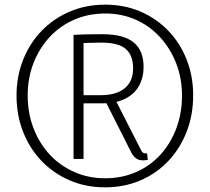

<svg xmlns="http://www.w3.org/2000/svg" viewBox="-20 -805 904 825"><path d="M296 -122V-655Q324 -657 358.5 -657.5Q393 -658 420 -658Q511 -658 554 -623Q597 -588 597 -517Q597 -472 577.5 -436.5Q558 -401 518.5 -381Q479 -361 420 -361H322V-396H413Q479 -396 515.5 -425.5Q552 -455 552 -512Q552 -567 520.5 -594.5Q489 -622 414 -622Q393 -622 371 -621Q349 -620 329 -620L339 -635V-122ZM429 -378 473 -382 583 -166Q589 -153 593.5 -149.5Q598 -146 607 -146Q608 -146 609.5 -146Q611 -146 612 -146L615 -118Q609 -117 604 -116.5Q599 -116 594 -116Q575 -116 563.5 -125.5Q552 -135 544 -150ZM431 0Q349 0 279.5 -30Q210 -60 159 -113Q108 -166 79.5 -238Q51 -310 51 -394Q51 -477 79.5 -548.5Q108 -620 159.5 -673Q211 -726 280.5 -755.5Q350 -785 432 -785Q514 -785 583 -755.5Q652 -726 703 -673Q754 -620 782 -549Q810 -478 810 -395Q810 -311 782 -239Q754 -167 703 -113Q652 -59 582.5 -29.5Q513 0 431 0ZM432 -39Q504 -39 564.5 -65.5Q625 -92 669 -140Q713 -188 737.5 -253Q762 -318 762 -394Q762 -469 737 -533Q712 -597 667.5 -645.5Q623 -694 563 -720.5Q503 -747 432 -747Q360 -747 299 -720.5Q238 -694 193.5 -646Q149 -598 124 -534Q99 -470 99 -395Q99 -319 124 -254Q149 -189 193.5 -141Q238 -93 299 -66Q360 -39 432 -39Z"/></svg>

Font: Yaldevi ExtraLight ExtraLight
Style: Regular
Weight: 250
Version: Version 1.100